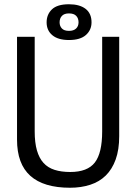

<svg xmlns="http://www.w3.org/2000/svg" viewBox="-20 -873 640 902"><path d="M460 -700H540V-233Q540 -170 523.5 -124Q507 -78 477 -48.5Q447 -19 404 -5Q361 9 309 9Q185 9 122.5 -47Q60 -103 60 -217V-700H143V-256Q143 -203 153.5 -166.5Q164 -130 184.5 -107.5Q205 -85 236.5 -75Q268 -65 310 -65Q391 -65 425.5 -109.5Q460 -154 460 -256ZM199 -768Q199 -805 224 -829Q249 -853 304 -853Q354 -853 382 -831.5Q410 -810 410 -768Q410 -732 383.5 -708.5Q357 -685 304 -685Q253 -685 226 -707.5Q199 -730 199 -768ZM260 -768Q260 -751 270.5 -739.5Q281 -728 304 -728Q326 -728 337.5 -739Q349 -750 349 -768Q349 -787 338 -798.5Q327 -810 304 -810Q282 -810 271 -798.5Q260 -787 260 -768Z"/></svg>

Font: PT Mono
Style: Regular
Weight: 400
Monospace: yes
Designer: A.Korolkova, I.Chaeva
Foundry: ParaType Ltd
Version: Version 1.001W OFL